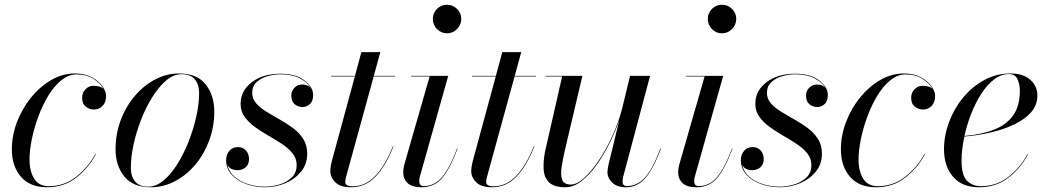

<svg xmlns="http://www.w3.org/2000/svg" viewBox="-20 -780 4432 810"><path d="M384.5 -129.5Q355 -73 302.8 -31.5Q250.5 10 178.5 10Q106.5 10 68.2 -34.5Q30 -79 30 -150Q30 -208 51.5 -264.8Q73 -321.5 110.5 -368Q148 -414.5 195.8 -442.2Q243.5 -470 296.5 -470Q337.5 -470 367 -454.2Q396.5 -438.5 412 -416.5Q427.5 -394.5 427.5 -375Q427.5 -348.5 412.8 -333.2Q398 -318 376 -318Q357.5 -318 342 -330Q326.5 -342 326.5 -368Q326.5 -388.5 340.5 -403.2Q354.5 -418 373.5 -418Q386.5 -418 397.8 -415.2Q409 -412.5 416.5 -405Q404 -428.5 374.5 -447.2Q345 -466 303 -466Q269 -466 238.8 -441.5Q208.5 -417 184 -376.8Q159.5 -336.5 141.8 -288.5Q124 -240.5 114.2 -192.8Q104.5 -145 104.5 -106.5Q104.5 -58.5 124 -26.5Q143.5 5.5 185.5 5.5Q251.5 5.5 302 -34.8Q352.5 -75 382.5 -130.5Z M616 10Q540.5 10 504 -36Q467.5 -82 467.5 -149.5Q467.5 -215 489.2 -273Q511 -331 548.8 -375.2Q586.5 -419.5 634.5 -444.8Q682.5 -470 735.5 -470Q811.5 -470 847.8 -423.8Q884 -377.5 884 -310Q884 -244.5 862.2 -186.5Q840.5 -128.5 803 -84.2Q765.5 -40 717.2 -15Q669 10 616 10ZM606.5 7.5Q639 7.5 670.2 -18.8Q701.5 -45 728.5 -88.2Q755.5 -131.5 776 -183.8Q796.5 -236 808.2 -289Q820 -342 820 -387Q820 -423.5 801.8 -445.2Q783.5 -467 745.5 -467Q712.5 -467 681.5 -440.8Q650.5 -414.5 623.2 -371.2Q596 -328 575.5 -275.8Q555 -223.5 543.5 -170.5Q532 -117.5 532 -72.5Q532 -36 550 -14.2Q568 7.5 606.5 7.5Z M1276 -132Q1276 -87.5 1250 -55.8Q1224 -24 1183.5 -7Q1143 10 1099.5 10Q1057.5 10 1019.8 -3.2Q982 -16.5 958 -42.2Q934 -68 934 -105Q934 -127 947.2 -143.2Q960.5 -159.5 984 -159.5Q1004.5 -159.5 1017.5 -145.2Q1030.5 -131 1030.5 -109Q1030.5 -86 1016 -74Q1001.5 -62 982.5 -62Q968 -62 956.5 -67.5Q945 -73 939 -85Q946 -54.5 969.8 -34Q993.5 -13.5 1027.8 -3Q1062 7.5 1099 7.5Q1127 7.5 1157.8 -1.5Q1188.5 -10.5 1210 -30.5Q1231.5 -50.5 1231.5 -83.5Q1231.5 -111.5 1214.5 -132.8Q1197.5 -154 1170.5 -172Q1143.5 -190 1113.2 -207.2Q1083 -224.5 1056.2 -243.8Q1029.5 -263 1012.2 -286.8Q995 -310.5 995 -342Q995 -397.5 1042.2 -433.2Q1089.5 -469 1163 -469Q1229 -469 1265 -440.2Q1301 -411.5 1301 -380Q1301 -353 1287.2 -340.8Q1273.5 -328.5 1256 -328.5Q1237.5 -328.5 1223.2 -340.2Q1209 -352 1209 -376.5Q1209 -396 1222.2 -409.8Q1235.5 -423.5 1256 -423.5Q1278 -423.5 1290 -409.5Q1277.5 -432.5 1245 -449.5Q1212.5 -466.5 1163 -466.5Q1137.5 -466.5 1110 -459Q1082.5 -451.5 1063.2 -434.2Q1044 -417 1044 -388Q1044 -363 1060.8 -344Q1077.5 -325 1104 -308.8Q1130.5 -292.5 1160 -276Q1189.5 -259.5 1216 -239.8Q1242.5 -220 1259.2 -194Q1276 -168 1276 -132Z M1640 -163Q1608 -80.5 1564.5 -35.2Q1521 10 1462 10Q1415.5 10 1394.5 -11Q1373.5 -32 1373.5 -58Q1373.5 -77 1382.5 -110L1477 -457.5H1377V-460H1477.5L1504.5 -560H1584.5L1557 -460H1647V-457.5H1556.5L1441 -37.5Q1439.5 -32 1438 -25.2Q1436.5 -18.5 1436.5 -12Q1436.5 6 1467.5 6Q1521 6 1563.2 -38Q1605.5 -82 1638 -163.5Z M1806 -700Q1806 -725 1823.5 -742.5Q1841 -760 1865.5 -760Q1890.5 -760 1908.2 -742.5Q1926 -725 1926 -700Q1926 -675.5 1908.2 -657.5Q1890.5 -639.5 1865.5 -639.5Q1841 -639.5 1823.5 -657.5Q1806 -675.5 1806 -700ZM1910.5 -153Q1878 -67 1844.8 -28.5Q1811.5 10 1758 10Q1719 10 1700 -7.2Q1681 -24.5 1681 -53Q1681 -67.5 1685.5 -85L1792.5 -457.5H1714.5V-460H1871L1750.5 -32Q1748.5 -24.5 1748.5 -16Q1748.5 -7 1752.5 -1Q1756.5 5 1768 5Q1812.5 5 1844.2 -31.8Q1876 -68.5 1908.5 -153.5Z M2234.5 -163Q2202.5 -80.5 2159 -35.2Q2115.5 10 2056.5 10Q2010 10 1989 -11Q1968 -32 1968 -58Q1968 -77 1977 -110L2071.5 -457.5H1971.5V-460H2072L2099 -560H2179L2151.5 -460H2241.5V-457.5H2151L2035.5 -37.5Q2034 -32 2032.5 -25.2Q2031 -18.5 2031 -12Q2031 6 2062 6Q2115.5 6 2157.8 -38Q2200 -82 2232.5 -163.5Z M2437 -460 2364.5 -152.5Q2355.5 -113 2349.8 -78.5Q2344 -44 2351.2 -22.8Q2358.5 -1.5 2388.5 -1.5Q2414 -1.5 2444.8 -29.5Q2475.5 -57.5 2506.5 -103.8Q2537.5 -150 2563.2 -206.2Q2589 -262.5 2604 -319.5L2638 -460H2722.5L2608.5 -32Q2606.5 -24 2606.5 -14Q2606.5 5 2625 5Q2669 5 2701.8 -32Q2734.5 -69 2766 -153.5L2768.5 -153Q2736 -67 2702.2 -28.5Q2668.5 10 2621.5 10Q2582.5 10 2562.5 -10Q2542.5 -30 2542.5 -52.5Q2542.5 -58.5 2544 -67.8Q2545.5 -77 2547 -85L2593 -274Q2577 -227.5 2552.5 -177.8Q2528 -128 2497.8 -85.5Q2467.5 -43 2433.8 -16.5Q2400 10 2365.5 10Q2317.5 10 2296.5 -10.5Q2275.5 -31 2273.5 -65.5Q2271.5 -100 2279.5 -141L2351.5 -457.5H2281.5V-460Z M2966 -700Q2966 -725 2983.5 -742.5Q3001 -760 3025.5 -760Q3050.5 -760 3068.2 -742.5Q3086 -725 3086 -700Q3086 -675.5 3068.2 -657.5Q3050.5 -639.5 3025.5 -639.5Q3001 -639.5 2983.5 -657.5Q2966 -675.5 2966 -700ZM3070.5 -153Q3038 -67 3004.8 -28.5Q2971.5 10 2918 10Q2879 10 2860 -7.2Q2841 -24.5 2841 -53Q2841 -67.5 2845.5 -85L2952.5 -457.5H2874.5V-460H3031L2910.5 -32Q2908.5 -24.5 2908.5 -16Q2908.5 -7 2912.5 -1Q2916.5 5 2928 5Q2972.5 5 3004.2 -31.8Q3036 -68.5 3068.5 -153.5Z M3447.5 -132Q3447.5 -87.5 3421.5 -55.8Q3395.5 -24 3355 -7Q3314.5 10 3271 10Q3229 10 3191.2 -3.2Q3153.5 -16.5 3129.5 -42.2Q3105.5 -68 3105.5 -105Q3105.5 -127 3118.8 -143.2Q3132 -159.5 3155.5 -159.5Q3176 -159.5 3189 -145.2Q3202 -131 3202 -109Q3202 -86 3187.5 -74Q3173 -62 3154 -62Q3139.5 -62 3128 -67.5Q3116.5 -73 3110.5 -85Q3117.5 -54.5 3141.2 -34Q3165 -13.5 3199.2 -3Q3233.5 7.5 3270.5 7.5Q3298.5 7.5 3329.2 -1.5Q3360 -10.5 3381.5 -30.5Q3403 -50.5 3403 -83.5Q3403 -111.5 3386 -132.8Q3369 -154 3342 -172Q3315 -190 3284.8 -207.2Q3254.5 -224.5 3227.8 -243.8Q3201 -263 3183.8 -286.8Q3166.5 -310.5 3166.5 -342Q3166.5 -397.5 3213.8 -433.2Q3261 -469 3334.5 -469Q3400.5 -469 3436.5 -440.2Q3472.5 -411.5 3472.5 -380Q3472.5 -353 3458.8 -340.8Q3445 -328.5 3427.5 -328.5Q3409 -328.5 3394.8 -340.2Q3380.5 -352 3380.5 -376.5Q3380.5 -396 3393.8 -409.8Q3407 -423.5 3427.5 -423.5Q3449.5 -423.5 3461.5 -409.5Q3449 -432.5 3416.5 -449.5Q3384 -466.5 3334.5 -466.5Q3309 -466.5 3281.5 -459Q3254 -451.5 3234.8 -434.2Q3215.5 -417 3215.5 -388Q3215.5 -363 3232.2 -344Q3249 -325 3275.5 -308.8Q3302 -292.5 3331.5 -276Q3361 -259.5 3387.5 -239.8Q3414 -220 3430.8 -194Q3447.5 -168 3447.5 -132Z M3882 -129.5Q3852.5 -73 3800.2 -31.5Q3748 10 3676 10Q3604 10 3565.8 -34.5Q3527.5 -79 3527.5 -150Q3527.5 -208 3549 -264.8Q3570.5 -321.5 3608 -368Q3645.5 -414.5 3693.2 -442.2Q3741 -470 3794 -470Q3835 -470 3864.5 -454.2Q3894 -438.5 3909.5 -416.5Q3925 -394.5 3925 -375Q3925 -348.5 3910.2 -333.2Q3895.5 -318 3873.5 -318Q3855 -318 3839.5 -330Q3824 -342 3824 -368Q3824 -388.5 3838 -403.2Q3852 -418 3871 -418Q3884 -418 3895.2 -415.2Q3906.5 -412.5 3914 -405Q3901.5 -428.5 3872 -447.2Q3842.5 -466 3800.5 -466Q3766.5 -466 3736.2 -441.5Q3706 -417 3681.5 -376.8Q3657 -336.5 3639.2 -288.5Q3621.5 -240.5 3611.8 -192.8Q3602 -145 3602 -106.5Q3602 -58.5 3621.5 -26.5Q3641 5.5 3683 5.5Q3749 5.5 3799.5 -34.8Q3850 -75 3880 -130.5Z M4036.5 -102.5Q4036.5 -40 4059.8 -17.2Q4083 5.5 4118 5.5Q4184 5.5 4234.5 -34Q4285 -73.5 4314.5 -130L4316.5 -129Q4287.5 -72 4235.2 -31Q4183 10 4110.5 10Q4038.5 10 4000.5 -34.5Q3962.5 -79 3962.5 -150Q3962.5 -207.5 3983.5 -264.2Q4004.5 -321 4042.5 -367.5Q4080.5 -414 4131.8 -442Q4183 -470 4243 -470Q4297 -470 4326.8 -443.2Q4356.5 -416.5 4356.5 -377Q4356.5 -336.5 4329.8 -306.2Q4303 -276 4258.2 -254.8Q4213.5 -233.5 4158.8 -221Q4104 -208.5 4048.5 -204Q4036.5 -149 4036.5 -102.5ZM4236 -467.5Q4203 -467.5 4173.5 -444.8Q4144 -422 4119.8 -384.2Q4095.5 -346.5 4077.2 -300.2Q4059 -254 4049 -206.5Q4121 -212.5 4173.5 -233Q4226 -253.5 4254.2 -293.2Q4282.5 -333 4282.5 -398Q4282.5 -423.5 4272.8 -445.5Q4263 -467.5 4236 -467.5Z"/></svg>

Font: Bodoni* 72pt
Style: Italic
Weight: 400
Italic angle: -13°
Version: Version 2.3